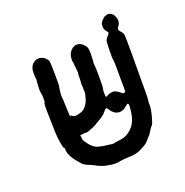

<svg xmlns="http://www.w3.org/2000/svg" viewBox="-110 -672 768 795"><g transform="rotate(-20 273.5 -275.0)"><path d="M91 -101Q92 -101 91.5 -107Q91 -113 88.5 -113Q86 -113 81.5 -138.5Q77 -164 76.5 -185.5Q76 -207 74.5 -262Q73 -317 77 -317Q79 -317 79 -331Q79 -345 78 -353L77 -354Q74 -371 75.5 -389.5Q77 -408 77 -410Q79 -420 77.5 -424Q76 -428 76 -448Q76 -482 101 -494Q114 -500 126.5 -496Q139 -492 146.5 -484Q154 -476 155.5 -468.5Q157 -461 157.5 -411.5Q158 -362 157 -361Q156 -360 155 -350.5Q154 -341 152.5 -332Q151 -323 152.5 -310.5Q154 -298 154 -284Q154 -270 155 -261Q156 -252 156 -238.5Q156 -225 160 -225Q160 -225 160 -226.5Q160 -228 159 -232Q168 -223 176 -222Q184 -221 201 -226Q218 -231 228 -245Q238 -259 240 -266Q242 -273 242 -273Q249 -294 248 -303Q247 -312 247.5 -317Q248 -322 247 -330.5Q246 -339 247 -345Q248 -351 248 -365Q248 -379 249 -383.5Q250 -388 249.5 -390.5Q249 -393 248.5 -400Q248 -407 247.5 -408.5Q247 -410 246.5 -417.5Q246 -425 246 -428Q242 -439 244.5 -456.5Q247 -474 259.5 -486Q272 -498 286 -497Q300 -496 310 -486.5Q320 -477 323 -469.5Q326 -462 326 -444Q326 -426 325.5 -421.5Q325 -417 325 -413.5Q325 -410 324 -405.5Q323 -401 324.5 -390.5Q326 -380 326 -338Q326 -296 325 -293Q324 -290 323 -284Q322 -278 322.5 -266Q323 -254 323.5 -252.5Q324 -251 332.5 -255.5Q341 -260 343 -260Q345 -260 353 -262Q369 -265 389 -247Q396 -241 399.5 -241Q403 -241 403 -245Q403 -246 404 -245Q407 -241 407 -256Q407 -271 406.5 -299.5Q406 -328 406.5 -332.5Q407 -337 406.5 -348Q406 -359 406 -370.5Q406 -382 404.5 -385.5Q403 -389 403.5 -423.5Q404 -458 405.5 -467Q407 -476 416 -485.5Q425 -495 425 -498Q425 -501 420.5 -506Q416 -511 416.5 -511Q417 -511 414 -515.5Q411 -520 411.5 -520.5Q412 -521 411 -524.5Q410 -528 410.5 -535Q411 -542 411.5 -543Q412 -544 413 -546.5Q414 -549 417 -552.5Q420 -556 421 -557Q422 -558 427.5 -563Q433 -568 435.5 -568Q438 -568 439 -569Q449 -574 459.5 -568.5Q470 -563 473 -556Q488 -528 471 -508Q462 -498 471.5 -488Q481 -478 483.5 -471Q486 -464 485.5 -364.5Q485 -265 485 -260.5Q485 -256 485 -220.5Q485 -185 483.5 -179.5Q482 -174 482.5 -158.5Q483 -143 475 -112Q467 -81 461.5 -75.5Q456 -70 454 -66.5Q452 -63 450 -60.5Q448 -58 444.5 -51.5Q441 -45 430.5 -34Q420 -23 416 -18Q412 -13 393 -2.5Q374 8 359.5 11Q345 14 337.5 14Q330 14 326.5 14.5Q323 15 315 15Q307 15 302.5 16Q298 17 295 17Q292 17 288 18Q269 23 243.5 18.5Q218 14 214 12Q210 10 205.5 8.5Q201 7 198.5 6Q196 5 194 4Q192 3 184 -1.5Q176 -6 168 -9Q160 -12 155 -14.5Q150 -17 144 -20Q138 -23 130.5 -32.5Q123 -42 119 -46Q95 -74 91 -101ZM187 -141Q169 -140 169 -137Q169 -134 170.5 -134Q172 -134 171.5 -132.5Q171 -131 171 -126Q171 -117 181 -104Q200 -76 221.5 -70Q243 -64 257.5 -63Q272 -62 276 -61Q281 -58 296 -61L298 -62L320 -65Q350 -69 371 -91Q397 -117 401 -164Q402 -169 402 -173Q406 -201 394 -193Q392 -192 383 -184Q374 -176 361 -174Q334 -171 316 -201Q311 -209 307.5 -207.5Q304 -206 297.5 -198Q291 -190 287.5 -187.5Q284 -185 279.5 -181Q275 -177 265.5 -172Q256 -167 244 -159Q235 -153 212 -145L211 -144Q209 -144 205 -142.5Q201 -141 196 -141Q191 -141 189 -141Z"/></g></svg>

Font: TT2020 Style E
Style: Regular
Weight: 400
Version: Version 00.2